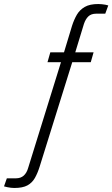

<svg xmlns="http://www.w3.org/2000/svg" viewBox="-35 -751 558 954"><path d="M36 183Q29 183 19.5 182Q10 181 1 179Q-8 177 -15 175L-1 135H44Q68 135 83 121.5Q98 108 105 83L268 -442H201L215 -491H283L323 -623Q333 -654 347 -678Q361 -702 386 -716.5Q411 -731 453 -731Q462 -731 471.5 -730Q481 -729 489 -727.5Q497 -726 503 -724L488 -683H443Q418 -683 404 -669.5Q390 -656 382 -632L339 -491H430L416 -442H324L162 77Q152 109 138.5 133Q125 157 101.5 170Q78 183 36 183Z"/></svg>

Font: Archivo SemiCondensed ExtraLight
Style: Italic
Weight: 250
Width: 4
Italic angle: -10°
Designer: Hector Gatti
Foundry: Omnibus-Type
Version: Version 2.001